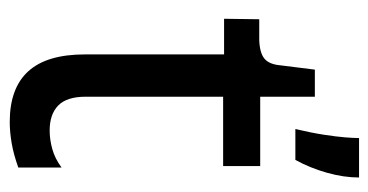

<svg xmlns="http://www.w3.org/2000/svg" viewBox="-206 -560 775 404"><g transform="rotate(90 182.0 -357.5)"><path d="M236 10Q165 10 129.5 -29Q94 -68 94 -148V-441H19L20 -515H64Q91 -516 103 -526Q115 -536 117 -560L126 -632H183V-517H329V-439H183V-150Q183 -110 201.5 -92Q220 -74 254 -74Q273 -74 293 -79.5Q313 -85 332 -99V-8Q304 2 280.5 6Q257 10 236 10ZM251 -591Q259 -625 263 -651Q267 -677 268.5 -695.5Q270 -714 270 -725H353Q353 -693 343 -657.5Q333 -622 316 -591Z"/></g></svg>

Font: Bricolage Grotesque 28pt
Style: Regular
Weight: 400
Version: Version 1.001;gftools[0.9.33.dev8+g029e19f]